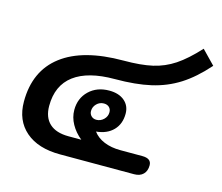

<svg xmlns="http://www.w3.org/2000/svg" viewBox="-94 -766 1027 888"><g transform="rotate(15 420.0 -322.0)"><path d="M37 -193Q37 -340 138.5 -417.5Q240 -495 433 -495Q516 -495 571 -507.5Q626 -520 673.5 -551.5Q721 -583 777 -644L840 -579Q780 -511 720 -473Q660 -435 588 -418.5Q516 -402 416 -402Q288 -402 221.5 -352Q155 -302 155 -204Q155 -149 186.5 -120Q218 -91 278 -91H339Q308 -116 290 -148.5Q272 -181 272 -216Q272 -272 309.5 -308Q347 -344 406 -344Q452 -344 479 -321Q506 -298 506 -260Q506 -211 476.5 -180.5Q447 -150 395 -145Q414 -119 448 -105Q482 -91 526 -91H631Q675 -91 675 -58Q675 -31 659.5 -15.5Q644 0 616 0H262Q156 0 96.5 -51.5Q37 -103 37 -193ZM432 -247Q432 -262 422.5 -271Q413 -280 397 -280Q377 -280 362.5 -265.5Q348 -251 348 -231Q348 -217 357.5 -207.5Q367 -198 382 -198Q402 -198 417 -212.5Q432 -227 432 -247Z"/></g></svg>

Font: Niramit SemiBold
Style: Italic
Weight: 600
Italic angle: -10°
Designer: Katatrad Aksorn Co.,Ltd.
Foundry: Cadson Demak Co.,Ltd.
Version: Version 1.001; ttfautohint (v1.6)